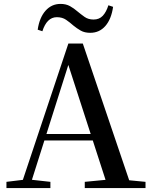

<svg xmlns="http://www.w3.org/2000/svg" viewBox="-20 -963 775 983"><path d="M173 -811Q182 -873 213 -908Q244 -943 290 -943Q318 -943 338.5 -931.5Q359 -920 376 -905Q394 -890 413 -876.5Q432 -863 459 -863Q488 -863 506 -882Q524 -901 535 -936L559 -928Q550 -865 519.5 -830Q489 -795 442 -795Q413 -795 393 -806.5Q373 -818 356 -832Q338 -848 318.5 -861.5Q299 -875 271 -875Q245 -875 226.5 -856.5Q208 -838 197 -803ZM13 0V-32L112 -44H130L238 -32V0ZM83 0 330 -740H404L655 0H534L319 -664H339L336 -650L130 0ZM193 -244 199 -277H510L516 -244ZM414 0V-32L549 -45H590L725 -32V0Z"/></svg>

Font: Noto Serif TC SemiBold
Style: Regular
Weight: 600
Version: Version 2.002-H1;hotconv 1.1.0;makeotfexe 2.6.0